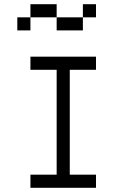

<svg xmlns="http://www.w3.org/2000/svg" viewBox="-20 -895 540 915"><path d="M437.5 0V-62.5H312.5Q312.5 -62.5 312.5 -562.5H437.5V-625H125V-562.5H250Q250 -562.5 250 -62.5H125V0ZM437.5 -812.5V-875H375V-812.5H250V-750H375V-812.5ZM125 -812.5H62.5V-750H125ZM125 -812.5H250V-875H125Z"/></svg>

Font: BFUnifontExMono
Style: Regular
Weight: 500
Version: Version 15.0.06